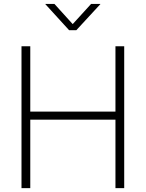

<svg xmlns="http://www.w3.org/2000/svg" viewBox="-20 -965 748 985"><path d="M90.3 0V-727.5H135.3V-392.6H572.3V-727.5H617.2V0H572.3V-351.1H135.3V0ZM259.3 -944.8 353 -841.3 447.3 -944.8H494.6V-943.4L371.6 -810.1H334.5L212.9 -943.4V-944.8Z"/></svg>

Font: Inter 24pt ExtraLight
Style: Regular
Weight: 250
Designer: Rasmus Andersson
Foundry: rsms
Version: Version 4.001;git-66647c0bb